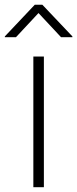

<svg xmlns="http://www.w3.org/2000/svg" viewBox="-49 -782 322 802"><path d="M90.3 0V-545.9H134.3V0ZM17.6 -626.5H-28.8V-629.9L96.2 -762.2H127.9L253.4 -629.9V-626.5H206.1L111.8 -727.5Z"/></svg>

Font: Inter ExtraLight
Style: Regular
Weight: 250
Designer: Rasmus Andersson
Foundry: rsms
Version: Version 4.001;git-66647c0bb